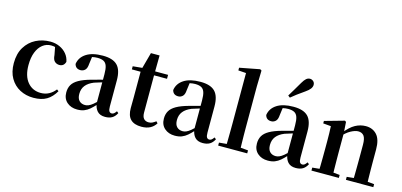

<svg xmlns="http://www.w3.org/2000/svg" viewBox="-73 -1349 3887 1858"><g transform="rotate(15 1870.0 -419.5)"><path d="M308.1 16.2Q233.1 16.2 172.2 -16Q111.3 -48.3 75.4 -109.8Q39.6 -171.4 39.6 -259.7Q39.6 -354.7 79.5 -419.9Q119.4 -485 185.1 -518.5Q250.9 -551.9 329 -551.9Q380.5 -551.9 422.8 -532.5Q465.2 -513.2 492.8 -479.5Q520.4 -445.8 528 -402.4Q514.4 -355.6 469.4 -355.6Q441.9 -355.6 422.1 -373.6Q402.4 -391.6 399.6 -436.8L381.8 -530.1L449.7 -486.3Q420.8 -503.2 396.1 -510.6Q371.4 -518 344.6 -518Q298.2 -518 261.2 -489.4Q224.1 -460.7 202.9 -407.1Q181.7 -353.5 181.7 -277.6Q181.7 -168.4 232 -108Q282.4 -47.5 365.2 -47.5Q409.5 -47.5 445.8 -66.7Q482.2 -85.9 509.9 -121.4L527.8 -108.4Q492.1 -45.4 440.3 -14.6Q388.5 16.2 308.1 16.2Z M746.6 16.2Q684.2 16.2 643.8 -19.4Q603.3 -54.9 603.3 -117.6Q603.3 -161.2 622 -193.6Q640.7 -226.1 685.1 -251.5Q729.6 -277 805.4 -297.9Q844.8 -309.4 894.4 -322Q944 -334.6 984 -344.4V-318.9Q944 -308.9 904 -297.6Q863.9 -286.4 837.1 -276.7Q783.3 -254.9 756.1 -220.6Q728.8 -186.4 728.8 -135.9Q728.8 -90.4 751.1 -67.9Q773.3 -45.3 810 -45.3Q826.3 -45.3 844.7 -52.6Q863.1 -59.9 887.4 -79.7Q911.8 -99.4 945.3 -135.5L960.8 -82.4H925.7Q896.6 -50.6 871.2 -28.7Q845.7 -6.8 816.4 4.7Q787 16.2 746.6 16.2ZM1026.1 15.2Q974.6 15.2 947.9 -14.2Q921.2 -43.6 914.9 -94V-96.5V-381.4Q914.9 -434.7 904.8 -464.5Q894.7 -494.3 871.6 -506.3Q848.5 -518.3 810 -518.3Q784.4 -518.3 757.3 -512.2Q730.2 -506.1 693.8 -491.2L756.1 -516.3L745.9 -439.2Q743.3 -395.9 724.6 -378Q705.8 -360.2 680.3 -360.2Q631.1 -360.2 619.2 -406.5Q628.9 -473.5 689.4 -512.7Q749.9 -551.9 855.1 -551.9Q955.4 -551.9 1000.7 -505.9Q1046.1 -459.8 1046.1 -356.2V-94.8Q1046.1 -60.3 1054.8 -47Q1063.6 -33.8 1079.7 -33.8Q1091.3 -33.8 1101.3 -40.9Q1111.3 -48.1 1124.7 -67.2L1141.9 -53.4Q1124 -17.5 1096.2 -1.1Q1068.4 15.2 1026.1 15.2Z M1314.4 -496.1V-535.7H1511.2V-496.1ZM1390.1 16.2Q1318.7 16.2 1282.1 -19.3Q1245.5 -54.8 1245.5 -131.7Q1245.5 -159.8 1246 -182.4Q1246.5 -205 1246.5 -234.7V-496.1H1159V-527.5L1268.7 -538L1250.1 -525.2L1296.5 -695.8H1383.3L1381.2 -519.3V-508.7V-123.8Q1381.2 -81.6 1398.7 -62.3Q1416.2 -43 1447.3 -43Q1467.4 -43 1483 -50.4Q1498.7 -57.9 1518.7 -72.5L1534.2 -56Q1512.7 -21.1 1477.3 -2.5Q1441.9 16.2 1390.1 16.2Z M1724.6 16.2Q1662.2 16.2 1621.8 -19.4Q1581.3 -54.9 1581.3 -117.6Q1581.3 -161.2 1600 -193.6Q1618.7 -226.1 1663.1 -251.5Q1707.6 -277 1783.4 -297.9Q1822.8 -309.4 1872.4 -322Q1922 -334.6 1962 -344.4V-318.9Q1922 -308.9 1882 -297.6Q1841.9 -286.4 1815.1 -276.7Q1761.3 -254.9 1734.1 -220.6Q1706.8 -186.4 1706.8 -135.9Q1706.8 -90.4 1729.1 -67.9Q1751.3 -45.3 1788 -45.3Q1804.3 -45.3 1822.7 -52.6Q1841.1 -59.9 1865.4 -79.7Q1889.8 -99.4 1923.3 -135.5L1938.8 -82.4H1903.7Q1874.6 -50.6 1849.2 -28.7Q1823.7 -6.8 1794.4 4.7Q1765 16.2 1724.6 16.2ZM2004.1 15.2Q1952.6 15.2 1925.9 -14.2Q1899.2 -43.6 1892.9 -94V-96.5V-381.4Q1892.9 -434.7 1882.8 -464.5Q1872.7 -494.3 1849.6 -506.3Q1826.5 -518.3 1788 -518.3Q1762.4 -518.3 1735.3 -512.2Q1708.2 -506.1 1671.8 -491.2L1734.1 -516.3L1723.9 -439.2Q1721.3 -395.9 1702.6 -378Q1683.8 -360.2 1658.3 -360.2Q1609.1 -360.2 1597.2 -406.5Q1606.9 -473.5 1667.4 -512.7Q1727.9 -551.9 1833.1 -551.9Q1933.4 -551.9 1978.7 -505.9Q2024.1 -459.8 2024.1 -356.2V-94.8Q2024.1 -60.3 2032.8 -47Q2041.6 -33.8 2057.7 -33.8Q2069.3 -33.8 2079.3 -40.9Q2089.3 -48.1 2102.7 -67.2L2119.9 -53.4Q2102 -17.5 2074.2 -1.1Q2046.4 15.2 2004.1 15.2Z M2156.5 0V-29.9L2268.2 -40.2H2331L2447.6 -29.9V0ZM2232.1 0Q2233.1 -35.1 2233.6 -75.2Q2234.1 -115.3 2234.6 -156.4Q2235.1 -197.6 2235.1 -234.8V-747.8L2157 -753.3V-780.3L2358.6 -819L2373.6 -810L2369.8 -650.9V-234.8Q2369.8 -197.6 2370.3 -156.4Q2370.8 -115.3 2371.7 -75.2Q2372.6 -35.1 2373.6 0Z M2656.6 16.2Q2594.2 16.2 2553.8 -19.4Q2513.3 -54.9 2513.3 -117.6Q2513.3 -161.2 2532 -193.6Q2550.7 -226.1 2595.1 -251.5Q2639.6 -277 2715.4 -297.9Q2754.8 -309.4 2804.4 -322Q2854 -334.6 2894 -344.4V-318.9Q2854 -308.9 2814 -297.6Q2773.9 -286.4 2747.1 -276.7Q2693.3 -254.9 2666.1 -220.6Q2638.8 -186.4 2638.8 -135.9Q2638.8 -90.4 2661.1 -67.9Q2683.3 -45.3 2720 -45.3Q2736.3 -45.3 2754.7 -52.6Q2773.1 -59.9 2797.4 -79.7Q2821.8 -99.4 2855.3 -135.5L2870.8 -82.4H2835.7Q2806.6 -50.6 2781.2 -28.7Q2755.7 -6.8 2726.4 4.7Q2697 16.2 2656.6 16.2ZM2936.1 15.2Q2884.6 15.2 2857.9 -14.2Q2831.2 -43.6 2824.9 -94V-96.5V-381.4Q2824.9 -434.7 2814.8 -464.5Q2804.7 -494.3 2781.6 -506.3Q2758.5 -518.3 2720 -518.3Q2694.4 -518.3 2667.3 -512.2Q2640.2 -506.1 2603.8 -491.2L2666.1 -516.3L2655.9 -439.2Q2653.3 -395.9 2634.6 -378Q2615.8 -360.2 2590.3 -360.2Q2541.1 -360.2 2529.2 -406.5Q2538.9 -473.5 2599.4 -512.7Q2659.9 -551.9 2765.1 -551.9Q2865.4 -551.9 2910.7 -505.9Q2956.1 -459.8 2956.1 -356.2V-94.8Q2956.1 -60.3 2964.8 -47Q2973.6 -33.8 2989.7 -33.8Q3001.3 -33.8 3011.3 -40.9Q3021.3 -48.1 3034.7 -67.2L3051.9 -53.4Q3034 -17.5 3006.2 -1.1Q2978.4 15.2 2936.1 15.2ZM2686.2 -643.7Q2705.2 -675.4 2726.1 -709.7Q2747 -743.9 2776.1 -794.7Q2794.5 -826.1 2811.2 -840.5Q2827.9 -854.8 2848.6 -854.8Q2866.9 -854.8 2882 -841.6Q2897.1 -828.4 2897.1 -805.7Q2897.1 -786.2 2882.5 -766.5Q2867.9 -746.8 2837 -725.6Q2792.2 -695.3 2762.5 -672.4Q2732.8 -649.6 2706.4 -627.8Z M3091 0V-29.9L3196.6 -40.2H3259.7L3365.6 -29.9V0ZM3161.2 0Q3162.9 -25.5 3163.4 -67.4Q3163.9 -109.4 3164.4 -154.8Q3164.9 -200.3 3164.9 -234.8V-310.2Q3164.9 -360 3164 -393.7Q3163.2 -427.5 3161.2 -463.8L3083.1 -470.7V-495.2L3279.2 -550.4L3292.2 -541.7L3299.6 -428V-425.6V-234.8Q3299.6 -200.3 3300.1 -154.8Q3300.6 -109.4 3301.1 -67.4Q3301.6 -25.5 3302.6 0ZM3436.3 0V-29.9L3540.2 -40.2H3602.8L3710.9 -29.9V0ZM3505 0Q3506 -25.5 3506.5 -66.9Q3507 -108.4 3507.5 -153.8Q3508 -199.3 3508 -234.8V-369.8Q3508 -433.2 3488.6 -458.7Q3469.2 -484.2 3431.2 -484.2Q3400.6 -484.2 3356.8 -460.5Q3313.1 -436.8 3267.5 -383.3L3262.6 -425.7H3277.9Q3334.1 -497.3 3384.7 -524.6Q3435.3 -551.9 3489.5 -551.9Q3558.6 -551.9 3600.5 -505.8Q3642.5 -459.6 3642.5 -360.5V-234.8Q3642.5 -199.3 3643 -153.8Q3643.5 -108.4 3644.3 -66.9Q3645.2 -25.5 3646.2 0Z"/></g></svg>

Font: Noto Serif SC
Style: Regular
Weight: 200
Designer: Ryoko NISHIZUKA 西塚涼子 (kana & ideographs); Frank Grießhammer (Latin, Greek & Cyrillic); Wenlong ZHANG 张文龙 (bopomofo); San
Foundry: Adobe
Version: Version 2.001;hotconv 1.1.0;makeotfexe 2.6.0